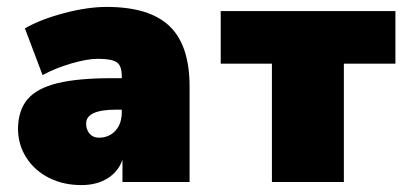

<svg xmlns="http://www.w3.org/2000/svg" viewBox="-20 -526 1202 555"><path d="M528 -276V0H334V-64Q322 -30 291 -10.5Q260 9 215 9Q163 9 121.5 -12Q80 -33 56 -70.5Q32 -108 32 -155Q33 -208 60 -239.5Q87 -271 146 -285.5Q205 -300 304 -300H332V-306Q332 -336 317.5 -346Q303 -356 263 -356Q232 -356 186 -342.5Q140 -329 103 -309L52 -444Q97 -470 165 -488Q233 -506 288 -506Q412 -506 470 -450.5Q528 -395 528 -276ZM332 -202V-209H316Q229 -209 229 -169Q229 -151 239 -139.5Q249 -128 266 -128Q295 -128 313.5 -148Q332 -168 332 -202Z M766 -342H618V-494H1123V-342H974V0H766Z"/></svg>

Font: Nunito Sans Heavy
Style: Regular
Weight: 400
Designer: Vernon Adams
Foundry: Vernon Adams
Version: Version 2.500